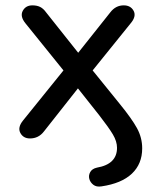

<svg xmlns="http://www.w3.org/2000/svg" viewBox="-20 -514 582 717"><path d="M359 182Q340 185 328.5 176Q317 167 313.5 154Q310 141 317 128.5Q324 116 342 112Q417 99 417 38Q417 14 401.5 -12Q386 -38 351 -83L271 -184L144 -23Q124 3 92 3Q67 3 56 -17.5Q45 -38 66 -64L217 -251L75 -427Q54 -453 65 -473.5Q76 -494 101 -494Q118 -494 130 -488Q142 -482 152 -468L272 -317L392 -468Q412 -494 442 -494Q468 -494 479 -473.5Q490 -453 468 -427L326 -251L428 -125Q472 -71 491.5 -35.5Q511 0 511 40Q511 98 472.5 134.5Q434 171 359 182Z"/></svg>

Font: Chiron GoRound TC
Style: Regular
Weight: 400
Designer: Ryoko NISHIZUKA 西塚涼子 (kana, bopomofo & ideographs); Paul D. Hunt (Latin, Greek & Cyrillic); Sandoll Communications 산돌커뮤니
Foundry: Adobe
Version: Version 1.000;hotconv 1.1.1;makeotfexe 2.6.0